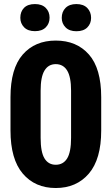

<svg xmlns="http://www.w3.org/2000/svg" viewBox="-20 -924 556 955"><path d="M81.1 -835.4Q81.1 -807.6 99.9 -788.3Q118.7 -769 153.8 -769Q189 -769 207.8 -788.1Q226.6 -807.1 226.6 -835.9Q226.6 -865.7 207.5 -884.8Q188.5 -903.8 153.8 -903.8Q118.2 -903.8 99.6 -885Q81.1 -866.2 81.1 -835.4ZM287.1 -835Q287.1 -807.1 306.2 -787.8Q325.2 -768.6 359.9 -768.6Q395.5 -768.6 414.3 -787.6Q433.1 -806.6 433.1 -835Q433.1 -864.7 414.1 -884.3Q395 -903.8 359.9 -903.8Q325.2 -903.8 306.2 -884.8Q287.1 -865.7 287.1 -835ZM32.2 -274.9Q32.2 -132.3 93.3 -60.5Q154.3 11.2 257.3 11.2Q360.4 11.2 421.9 -60.5Q483.4 -132.3 483.4 -274.9V-440.4Q483.4 -583.5 422.4 -652.8Q361.3 -722.2 257.3 -722.2Q153.8 -722.2 93 -652.6Q32.2 -583 32.2 -440.4ZM182.1 -238.3V-473.1Q182.1 -541.5 201.4 -573.2Q220.7 -605 257.3 -605Q294.4 -605 314 -573.2Q333.5 -541.5 333.5 -473.1V-238.3Q333.5 -167.5 314 -136Q294.4 -104.5 257.3 -104.5Q220.7 -104.5 201.4 -136Q182.1 -167.5 182.1 -238.3Z"/></svg>

Font: Roboto Flex
Style: wght 700 wdth 25 opsz 34 GRAD 0.00 slnt 0.00 XTRA 468 XOPQ 96 YOPQ 79 YTLC 514 YTUC 712 YTAS 750 YTDE -203.00 YTFI 738
Weight: 700
Width: 1
Designer: Berlow after Robertson
Foundry: Google
Version: Version 3.100